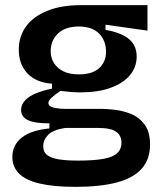

<svg xmlns="http://www.w3.org/2000/svg" viewBox="-20 -547 633 746"><path d="M273 179Q188 179 133.5 166Q79 153 53.5 127Q28 101 28 63Q28 17 64 -12Q100 -41 172 -48V-68Q118 -67 90 -79.5Q62 -92 62 -120Q62 -147 90 -168Q118 -189 182 -203V-222Q121 -226 87 -261.5Q53 -297 53 -354Q53 -405 80.5 -443.5Q108 -482 162.5 -504.5Q217 -527 295 -527H553V-428L390 -451V-431Q452 -420 481.5 -395Q511 -370 511 -327Q511 -286 484.5 -254.5Q458 -223 409 -205.5Q360 -188 290 -188Q277 -188 262 -189Q247 -190 215 -194Q193 -179 180.5 -167.5Q168 -156 168 -147Q168 -138 178 -133Q188 -128 203.5 -126Q219 -124 234 -124H374Q394 -124 425.5 -120.5Q457 -117 488.5 -104.5Q520 -92 541.5 -63.5Q563 -35 563 15Q563 72 530.5 108.5Q498 145 433.5 162Q369 179 273 179ZM283 77Q346 77 383 70Q420 63 436 47.5Q452 32 452 8Q452 -13 441.5 -25.5Q431 -38 415.5 -43Q400 -48 384.5 -49Q369 -50 358 -50H234Q187 -43 167.5 -23.5Q148 -4 148 21Q148 44 164 56Q180 68 210.5 72.5Q241 77 283 77ZM287 -258Q339 -258 365.5 -282.5Q392 -307 392 -346Q392 -389 365 -416.5Q338 -444 286 -444Q234 -444 205.5 -417Q177 -390 177 -348Q177 -322 190 -301.5Q203 -281 227 -269.5Q251 -258 287 -258Z"/></svg>

Font: Bricolage Grotesque 17pt SemiBold
Style: Regular
Weight: 600
Version: Version 1.001;gftools[0.9.33.dev8+g029e19f]